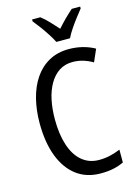

<svg xmlns="http://www.w3.org/2000/svg" viewBox="-139 -1016 781 1099"><g transform="rotate(-15 251.0 -466.5)"><path d="M325 -648Q279 -648 245 -625.5Q211 -603 188 -563Q165 -523 154 -470.5Q143 -418 143 -357Q143 -268 164.5 -202.5Q186 -137 228 -102Q270 -67 328 -67Q364 -67 395 -74.5Q426 -82 455 -94V-18Q426 -4 393 3Q360 10 318 10Q234 10 175 -34.5Q116 -79 84.5 -161.5Q53 -244 53 -358Q53 -435 70 -502Q87 -569 121 -619Q155 -669 206 -697Q257 -725 323 -725Q365 -725 403.5 -715.5Q442 -706 476 -687L444 -614Q419 -629 389 -638.5Q359 -648 325 -648ZM266 -783Q255 -805 238 -831.5Q221 -858 202 -884Q183 -910 165 -932V-943H214Q236 -926 260 -901Q284 -876 307 -850Q333 -879 353.5 -899.5Q374 -920 400 -943H450V-932Q434 -912 414 -886Q394 -860 376 -833Q358 -806 347 -783Z"/></g></svg>

Font: Noto Sans Arabic Condensed
Style: Regular
Weight: 400
Width: 3
Designer: Monotype Design Team, Nadine Chahine, Nizar Qandah and Khaled Hosny
Foundry: Monotype Imaging Inc.
Version: Version 2.012